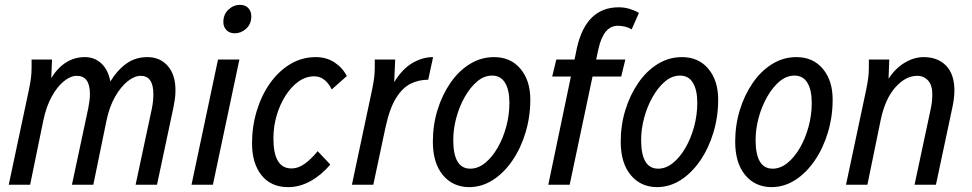

<svg xmlns="http://www.w3.org/2000/svg" viewBox="-20 -760 4000 790"><path d="M16 0 99 -391Q104 -415 107 -436.5Q110 -458 110 -482V-515H194L191 -439Q245 -525 329 -525Q369 -525 397 -499Q425 -473 434 -425Q464 -473 501 -499Q538 -525 586 -525Q639 -525 670.5 -488.5Q702 -452 702 -389Q702 -367 699 -349Q696 -331 693 -315L626 0H538L605 -314Q611 -344 611 -373Q611 -448 559 -448Q533 -448 505 -425.5Q477 -403 453.5 -362Q430 -321 418 -263L364 0H276L343 -314Q346 -329 348 -344Q350 -359 350 -373Q350 -448 296 -448Q270 -448 242.5 -425.5Q215 -403 192.5 -362Q170 -321 158 -263L104 0Z M899 -669Q899 -701 920 -720.5Q941 -740 967 -740Q990 -740 1002 -726.5Q1014 -713 1014 -693Q1014 -661 993 -642Q972 -623 946 -623Q924 -623 911.5 -636.5Q899 -650 899 -669ZM768 0 877 -515H965L856 0Z M1017 -170Q1017 -240 1036.5 -304Q1056 -368 1091 -417.5Q1126 -467 1174 -496Q1222 -525 1279 -525Q1323 -525 1356 -503.5Q1389 -482 1407 -447L1345 -392Q1318 -446 1273 -446Q1239 -446 1209 -425Q1179 -404 1155.5 -367.5Q1132 -331 1118.5 -285.5Q1105 -240 1105 -190Q1105 -67 1179 -67Q1208 -67 1235 -87Q1262 -107 1287 -138L1339 -83Q1303 -40 1258 -15Q1213 10 1166 10Q1095 10 1056 -39Q1017 -88 1017 -170Z M1428 0 1511 -391Q1516 -415 1519 -436.5Q1522 -458 1522 -482V-515H1606L1602 -422Q1635 -476 1676.5 -500.5Q1718 -525 1762 -525L1742 -432Q1703 -432 1669.5 -415.5Q1636 -399 1609.5 -356.5Q1583 -314 1566 -235L1516 0Z M1761 -177Q1761 -245 1780 -307Q1799 -369 1833 -418.5Q1867 -468 1913 -496.5Q1959 -525 2013 -525Q2081 -525 2121.5 -477Q2162 -429 2162 -350Q2162 -280 2142.5 -215Q2123 -150 2088 -99Q2053 -48 2007.5 -19Q1962 10 1909 10Q1842 9 1801.5 -40.5Q1761 -90 1761 -177ZM1845 -184Q1845 -66 1915 -66Q1947 -66 1976 -89.5Q2005 -113 2027.5 -152Q2050 -191 2063 -239Q2076 -287 2076 -337Q2076 -390 2058 -419.5Q2040 -449 2005 -449Q1972 -449 1943.5 -425Q1915 -401 1892.5 -361.5Q1870 -322 1857.5 -275.5Q1845 -229 1845 -184Z M2236 0 2329 -445H2252L2269 -515H2344L2354 -564Q2392 -730 2526 -730Q2549 -730 2570.5 -723.5Q2592 -717 2609 -707L2579 -639Q2566 -647 2551 -650.5Q2536 -654 2522 -654Q2463 -654 2442 -557L2433 -515H2553L2536 -445H2418L2324 0Z M2534 -177Q2534 -245 2553 -307Q2572 -369 2606 -418.5Q2640 -468 2686 -496.5Q2732 -525 2786 -525Q2854 -525 2894.5 -477Q2935 -429 2935 -350Q2935 -280 2915.5 -215Q2896 -150 2861 -99Q2826 -48 2780.5 -19Q2735 10 2682 10Q2615 9 2574.5 -40.5Q2534 -90 2534 -177ZM2618 -184Q2618 -66 2688 -66Q2720 -66 2749 -89.5Q2778 -113 2800.5 -152Q2823 -191 2836 -239Q2849 -287 2849 -337Q2849 -390 2831 -419.5Q2813 -449 2778 -449Q2745 -449 2716.5 -425Q2688 -401 2665.5 -361.5Q2643 -322 2630.5 -275.5Q2618 -229 2618 -184Z M3005 -177Q3005 -245 3024 -307Q3043 -369 3077 -418.5Q3111 -468 3157 -496.5Q3203 -525 3257 -525Q3325 -525 3365.5 -477Q3406 -429 3406 -350Q3406 -280 3386.5 -215Q3367 -150 3332 -99Q3297 -48 3251.5 -19Q3206 10 3153 10Q3086 9 3045.5 -40.5Q3005 -90 3005 -177ZM3089 -184Q3089 -66 3159 -66Q3191 -66 3220 -89.5Q3249 -113 3271.5 -152Q3294 -191 3307 -239Q3320 -287 3320 -337Q3320 -390 3302 -419.5Q3284 -449 3249 -449Q3216 -449 3187.5 -425Q3159 -401 3136.5 -361.5Q3114 -322 3101.5 -275.5Q3089 -229 3089 -184Z M3461 0 3544 -391Q3549 -415 3552 -436.5Q3555 -458 3555 -482V-515H3639L3636 -436Q3664 -479 3702.5 -502Q3741 -525 3780 -525Q3839 -525 3873 -489.5Q3907 -454 3907 -388Q3907 -368 3904 -348Q3901 -328 3898 -315L3831 0H3743L3810 -314Q3813 -328 3814.5 -341.5Q3816 -355 3816 -373Q3816 -410 3798.5 -429Q3781 -448 3754 -448Q3706 -448 3663.5 -400Q3621 -352 3603 -263L3549 0Z"/></svg>

Font: Radio Canada Condensed
Style: Italic
Weight: 400
Width: 3
Italic angle: -12°
Designer: Charles Daoud, Etienne Aubert Bonn, Alexandre Saumier Demers, Jacques Le Bailly
Foundry: Radio-Canada
Version: Version 2.104; ttfautohint (v1.8.4.7-5d5b);gftools[0.9.28.de